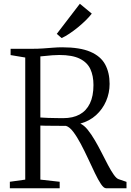

<svg xmlns="http://www.w3.org/2000/svg" viewBox="-20 -1003 698 1023"><path d="M32.5 0V-34.5L114.5 -46V-696.5L36.5 -709.5V-743H151.5Q182.5 -743 210.5 -745Q238.5 -747 263.5 -749Q288.5 -751 311 -751Q406 -751 461.2 -727.2Q516.5 -703.5 540.2 -659.8Q564 -616 564 -556Q564 -507.5 545.2 -464.2Q526.5 -421 491.8 -389.5Q457 -358 408 -344.5Q428 -335.5 447.2 -311.8Q466.5 -288 485.5 -255.5Q504.5 -223 522 -188.5Q539.5 -154 555.5 -123.5Q571.5 -93 585.8 -72.8Q600 -52.5 611.5 -48.5L654 -34V0H545Q533 0 518 -22.2Q503 -44.5 485.8 -80.5Q468.5 -116.5 449.5 -157.5Q430.5 -198.5 410.5 -236.2Q390.5 -274 370.5 -300.5Q350.5 -327 331 -332.5Q319.5 -332.5 299.8 -332.5Q280 -332.5 258.5 -332.8Q237 -333 219.5 -333.2Q202 -333.5 195 -334V-46L298 -34.5V0ZM317 -373.5Q368.5 -373.5 404.2 -393Q440 -412.5 459 -451.8Q478 -491 478 -550Q478 -599 461.5 -634.8Q445 -670.5 405.2 -690.2Q365.5 -710 296 -710Q276.5 -710 258.5 -708.5Q240.5 -707 224.5 -705.2Q208.5 -703.5 195 -702.5V-377Q212 -375.5 236.2 -374.8Q260.5 -374 282.8 -373.8Q305 -373.5 317 -373.5ZM308 -800.5 282.5 -822.5 405.5 -983 469 -930.5Q457 -914.5 437.5 -895.2Q418 -876 395 -857.2Q372 -838.5 349.5 -823.5Q327 -808.5 309 -800.5Z"/></svg>

Font: Merriweather 60pt Light
Style: Regular
Weight: 300
Version: Version 2.100